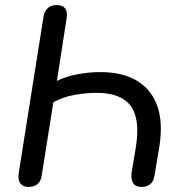

<svg xmlns="http://www.w3.org/2000/svg" viewBox="-20 -732 720 759"><path d="M93 7Q70 7 60 -7.5Q50 -22 54 -48L152 -666Q156 -689 169.5 -700.5Q183 -712 204 -712Q228 -712 238 -698Q248 -684 243 -658L205 -412Q238 -429 284.5 -438Q331 -447 376 -447Q464 -447 521 -413Q578 -379 601.5 -314Q625 -249 610 -153L591 -39Q588 -16 574.5 -4.5Q561 7 539 7Q516 7 506.5 -8Q497 -23 500 -48L517 -150Q535 -262 496.5 -313.5Q458 -365 362 -365Q320 -365 275 -357Q230 -349 191 -328L145 -39Q142 -16 128.5 -4.5Q115 7 93 7Z"/></svg>

Font: Nunito Medium
Style: Italic
Weight: 500
Designer: Vernon Adams
Foundry: Vernon Adams
Version: Version 3.601